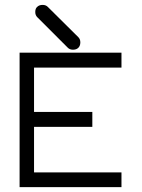

<svg xmlns="http://www.w3.org/2000/svg" viewBox="-20 -813 580 784"><path d="M132 -785Q140 -793 154 -793Q167 -793 175 -785L300 -661Q308 -653 308 -640Q308 -626 300 -618Q292 -610 278 -610Q265 -610 257 -618L132 -743Q124 -751 124 -764Q124 -778.5 132 -785ZM60 -598H476V-537H119V-356H357V-295H119V-109H476V-49H60Z"/></svg>

Font: ibm3270
Style: Regular
Weight: 400
Monospace: yes
Version: Version 2.0.3